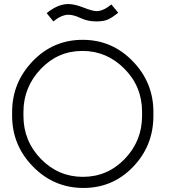

<svg xmlns="http://www.w3.org/2000/svg" viewBox="-20 -903 849 950"><path d="M244 -797 211 -838Q266 -883 318 -883Q349 -883 393.5 -865.5Q438 -848 458 -848Q491 -848 531 -881L565 -840Q535 -816 514 -806.5Q493 -797 456 -797Q414 -797 379 -813.5Q344 -830 319 -830Q284 -830 244 -797ZM40 -330V-349Q40 -494 141.5 -600Q243 -706 389 -706Q534 -706 636.5 -600.5Q739 -495 739 -349V-330Q739 -182 638.5 -77.5Q538 27 393 27Q247 27 143.5 -78.5Q40 -184 40 -330ZM683 -330V-349Q683 -475 595.5 -563Q508 -651 388 -651Q266 -651 181 -561Q96 -471 96 -349V-330Q96 -205 182.5 -116.5Q269 -28 390 -28Q512 -28 597.5 -117Q683 -206 683 -330Z"/></svg>

Font: Bellota
Style: Regular
Weight: 400
Designer: Kemie Guaida
Foundry: Kemie Guaida
Version: Version 1.000;PS 002.000;hotconv 1.0.70;makeotf.lib2.5.58329